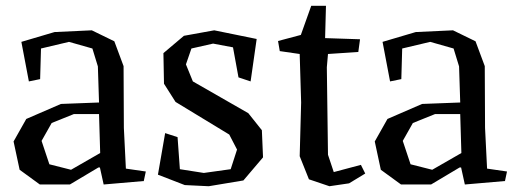

<svg xmlns="http://www.w3.org/2000/svg" viewBox="-20 -625 1787 665"><path d="M151 -56 226 -37 327 -95 323 -230H236L159 -199L124 -137ZM409 -182 416 -41 485 -31 478 2 339 14 326 -45H321L222 14H118L48 -37L27 -135L71 -213L191 -265L323 -270L319 -395L300 -457L219 -480L122 -457L119 -351L80 -343L54 -480L169 -514L298 -520L376 -482L408 -396Z M603 -39 686 -26 779 -39 801 -107 774 -159 588 -272 548 -335 546 -441 617 -501 722 -520 869 -490 848 -343 806 -357 787 -461 718 -474 643 -457 624 -402 648 -343 840 -233 887 -174 891 -80 823 0 703 20 620 16 527 -20 552 -164 595 -150Z M1189 10 1121 20 1050 -4 1018 -84 1023 -270 1018 -438 949 -448 943 -483 1022 -504 1058 -605H1109L1106 -493L1227 -489L1221 -445L1116 -438L1112 -392L1116 -89L1136 -29L1230 -54L1245 -24Z M1402 -56 1477 -37 1578 -95 1574 -230H1487L1410 -199L1375 -137ZM1660 -182 1667 -41 1736 -31 1729 2 1590 14 1577 -45H1572L1473 14H1369L1299 -37L1278 -135L1322 -213L1442 -265L1574 -270L1570 -395L1551 -457L1470 -480L1373 -457L1370 -351L1331 -343L1305 -480L1420 -514L1549 -520L1627 -482L1659 -396Z"/></svg>

Font: Alike Angular
Style: Regular
Weight: 400
Version: Version 1.210